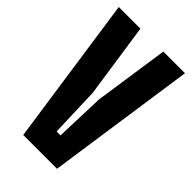

<svg xmlns="http://www.w3.org/2000/svg" viewBox="-239 -886 972 972"><g transform="rotate(45 247.0 -400.0)"><path d="M126 0 10 -800H165L224 -399L233 -132H261L270 -399L329 -800H484L368 0Z"/></g></svg>

Font: Big Shoulders Display Thin Black
Style: Regular
Weight: 900
Version: Version 2.002